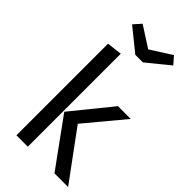

<svg xmlns="http://www.w3.org/2000/svg" viewBox="-293 -1027 1095 1095"><g transform="rotate(45 254.5 -479.5)"><path d="M184 0H92V-739L184 -750ZM293 -294 509 0H399L190 -288L384 -527H487ZM443 -914 308 -804H247L111 -914L151 -959L277 -878L404 -959Z"/></g></svg>

Font: Fira GO
Style: Regular
Weight: 400
Designer: Carrois Corporate
Foundry: Carrois Corporate GbR
Version: Version 0.300